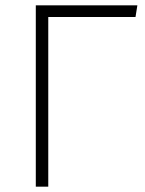

<svg xmlns="http://www.w3.org/2000/svg" viewBox="-20 -704 548 724"><path d="M498 -684H115V0H162V-640H491Z"/></svg>

Font: Fira Sans ExtraLight
Style: Regular
Weight: 200
Designer: bBox Type GmbH & Carrois Corporate GbR & Edenspiekermann AG
Foundry: bBox Type GmbH & Carrois Corporate GbR & Edenspiekermann AG
Version: Version 4.300;PS 004.300;hotconv 1.0.88;makeotf.lib2.5.64775